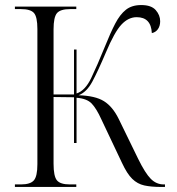

<svg xmlns="http://www.w3.org/2000/svg" viewBox="-20 -740 699 760"><path d="M39 0V-10H63Q100 -10 114 -26Q128 -42 128 -90V-625Q128 -673 114.5 -688.5Q101 -704 63 -704H39V-714H282V-704H258Q219 -704 205.5 -688Q192 -672 192 -624V-366H273V-544H283V-370Q317 -381 341 -431Q365 -481 395 -555Q417 -610 436 -646.5Q455 -683 478.5 -701.5Q502 -720 539 -720Q579 -720 596.5 -700Q614 -680 614 -656Q614 -637 605 -624.5Q596 -612 581 -609Q578 -672 521 -672Q488 -672 460.5 -642.5Q433 -613 399 -532Q368 -459 345.5 -417Q323 -375 291 -363Q357 -361 391.5 -339.5Q426 -318 450 -269L527 -111Q555 -54 577 -32Q599 -10 628 -10H633V0H618Q578 0 551 -6Q524 -12 503.5 -32Q483 -52 463 -95L381 -268Q362 -310 343 -330Q324 -350 283 -353V-174H273V-355L192 -356V-92Q192 -42 205.5 -26Q219 -10 256 -10H282V0Z"/></svg>

Font: Noto Serif Display SemiCondensed Light
Style: Regular
Weight: 300
Width: 4
Designer: Monotype Design Team
Foundry: Monotype Imaging Inc.
Version: Version 2.009